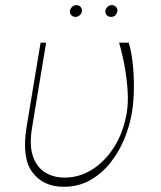

<svg xmlns="http://www.w3.org/2000/svg" viewBox="-20 -710 620 740"><path d="M136.4 -545.5H157.7L103.7 -218.8Q92 -147.7 107.8 -105.1Q123.6 -62.5 156.4 -43.9Q189.3 -25.2 228.7 -25.6Q285.2 -25.2 335.2 -56.6Q385.3 -88.1 420.8 -144.7Q456.3 -201.3 468.8 -277Q474.8 -314.6 471.8 -361.7Q468.8 -408.7 459.9 -456.9Q451 -505 438.9 -545.5H475.9Q485.8 -515.6 491.1 -469.1Q496.4 -422.6 496.1 -371.4Q495.7 -320.3 488.6 -277Q480.1 -225.5 459.2 -174.7Q438.2 -123.9 405 -82.2Q371.8 -40.5 326.9 -15.3Q282 9.9 225.9 9.9Q147.4 9.9 105.3 -45.3Q63.2 -100.5 82.4 -220.2ZM407.7 -644.9Q397 -644.9 390.6 -652.9Q384.2 -660.9 386.4 -670.5Q388.1 -677.9 395.1 -684.1Q402 -690.3 410.5 -690.3Q421.2 -690.3 427.9 -682.7Q434.7 -675.1 431.8 -664.8Q426.8 -644.9 407.7 -644.9ZM271.3 -644.9Q260.7 -644.9 254.3 -652.3Q247.9 -659.8 250 -670.5Q251.8 -678.3 258.7 -684.3Q265.6 -690.3 274.1 -690.3Q284.8 -690.3 291 -682.9Q297.2 -675.4 295.5 -664.8Q294.4 -657.3 287.1 -651.1Q279.8 -644.9 271.3 -644.9Z"/></svg>

Font: Inter Thin  BETA
Style: Italic
Weight: 100
Italic angle: -9.39999°
Designer: Rasmus Andersson
Foundry: rsms
Version: Version 3.011;git-f93a4a705